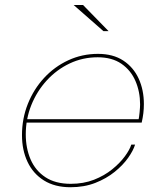

<svg xmlns="http://www.w3.org/2000/svg" viewBox="-20 -758 677 786"><path d="M82 -256 85.5 -270H554.5L547 -267Q549.5 -277.5 551.5 -298.5Q553.5 -319.5 553.5 -330.5Q553.5 -382.5 534.5 -426.5Q515.5 -470.5 477 -497Q438.5 -523.5 380 -523.5Q318.5 -523.5 265.2 -498.2Q212 -473 171.5 -428.8Q131 -384.5 108.2 -327.8Q85.5 -271 85.5 -208Q85.5 -151.5 105.2 -105.5Q125 -59.5 166 -32.5Q207 -5.5 269.5 -5.5Q322 -5.5 364.8 -22.2Q407.5 -39 439.2 -64.8Q471 -90.5 491 -117.8Q511 -145 517.5 -166H533Q525.5 -141.5 504.5 -111.8Q483.5 -82 449.5 -54.5Q415.5 -27 370 -9.2Q324.5 8.5 268.5 8.5Q204.5 8.5 160 -19.2Q115.5 -47 92.8 -95.2Q70 -143.5 70 -205Q70 -272.5 94 -332.8Q118 -393 160.5 -439Q203 -485 259.5 -511.2Q316 -537.5 381 -537.5Q443 -537.5 484.8 -510Q526.5 -482.5 547.8 -436Q569 -389.5 569 -332Q569 -313 566.8 -294.2Q564.5 -275.5 560 -256ZM424.5 -630.5H403.5L281.5 -737.5H320Z"/></svg>

Font: Epilogue Thin
Style: Italic
Weight: 250
Italic angle: -12°
Designer: Tyler Finck
Foundry: Etcetera Type Co
Version: Version 2.112